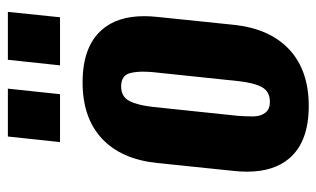

<svg xmlns="http://www.w3.org/2000/svg" viewBox="-184 -642 834 507"><g transform="rotate(-90 233.5 -388.0)"><path d="M112.3 -647 127 -784.7H253.4L238.8 -647ZM314.9 -647 329.6 -784.7H456.1L441.9 -647ZM218.3 -92.8Q246.1 -92.8 257.6 -114.3Q269 -135.7 273.4 -177.2L296.9 -400.9Q298.3 -417 298.3 -429.7Q297.9 -450.2 293.9 -463.9Q287.1 -485.4 259.8 -485.6Q232.4 -485.8 220.9 -463.9Q209.5 -441.9 205.1 -400.9L181.6 -177.2Q180.2 -158.2 180.2 -142.1Q180.2 -138.7 180.2 -134.8Q180.7 -116.2 190.2 -104.5Q199.7 -92.8 218.3 -92.8ZM69.8 -41Q34.2 -82.5 34.2 -152.8Q34.2 -169.4 36.1 -187.5L57.1 -390.6Q66.9 -485.4 121.6 -536.4Q176.3 -587.4 270 -587.4Q364.3 -587.4 408.7 -536.6Q444.8 -495.6 444.8 -424.8Q444.8 -408.7 442.9 -390.6L421.9 -187.5Q411.6 -92.3 356.4 -41.3Q301.3 9.8 207.5 9.8Q113.8 9.8 69.8 -41Z"/></g></svg>

Font: Oswald
Style: Demi-Bold
Weight: 600
Designer: Vernon Adams
Foundry: Vernon Adams
Version: 3.0; ttfautohint (v0.94.23-7a4d-dirty) -l 8 -r 50 -G 200 -x 